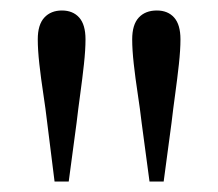

<svg xmlns="http://www.w3.org/2000/svg" viewBox="-20 -825 416 366"><path d="M98 -805Q119 -805 131 -791.5Q143 -778 143 -750Q143 -730 140 -702.5Q137 -675 133 -646Q129 -617 126 -591L111 -479H84L70 -591Q67 -617 62.5 -646.5Q58 -676 55 -703Q52 -730 52 -750Q52 -778 64.5 -791.5Q77 -805 98 -805ZM279 -805Q300 -805 312 -791.5Q324 -778 324 -750Q324 -730 321 -702.5Q318 -675 314 -646Q310 -617 307 -591L292 -479H265L250 -591Q247 -617 242.5 -646.5Q238 -676 235 -703Q232 -730 232 -750Q232 -778 244.5 -791.5Q257 -805 279 -805Z"/></svg>

Font: Noto Serif TC ExtraLight
Style: Regular
Weight: 400
Version: Version 2.002-H1;hotconv 1.1.0;makeotfexe 2.6.0